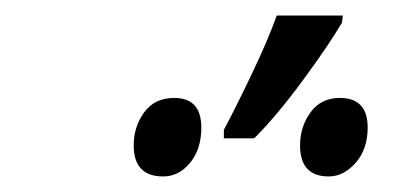

<svg xmlns="http://www.w3.org/2000/svg" viewBox="-20 -858 510 247"><path d="M268 -680H307Q336 -709 369.5 -754.5Q403 -800 420 -829L421 -838H336Q325 -807 304 -763Q283 -719 268 -691ZM190 -631Q210 -631 224.5 -648.5Q239 -666 239 -694Q239 -732 204 -732Q179 -732 165.5 -713.5Q152 -695 152 -671Q152 -631 190 -631ZM403 -631Q422 -631 437.5 -648.5Q453 -666 453 -694Q453 -732 417 -732Q393 -732 379.5 -713.5Q366 -695 366 -671Q366 -631 403 -631Z"/></svg>

Font: Noto Sans UI SemiCondensed
Style: Italic
Weight: 400
Width: 4
Italic angle: -12°
Designer: Monotype Design Team
Foundry: Monotype Imaging Inc.
Version: Version 1.901